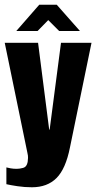

<svg xmlns="http://www.w3.org/2000/svg" viewBox="-22 -676 407 812"><path d="M113 116Q82 116 52 111.5Q22 107 5 103V32Q12 34 23.5 36Q35 38 49 38Q61 38 76 34Q91 30 95 9Q96 1 96.5 -8Q97 -17 94 -29L-2 -495H139L186 -128H188L236 -495H365L274 -53Q256 38 217 77Q178 116 113 116ZM47 -545 144 -656H218L316 -545H228L182 -591L137 -545Z"/></svg>

Font: Alumni Sans Thin ExtraBold
Style: Regular
Weight: 800
Version: Version 1.018